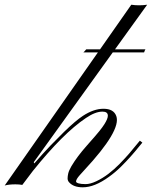

<svg xmlns="http://www.w3.org/2000/svg" viewBox="-151 -799 648 820"><path d="M-55.7 -9.3Q-68.8 -11.7 -85 -11.7Q-112.8 -11.7 -130.9 -6.8L267.1 -575.2H205.1Q208.5 -577.6 217.3 -588.4H276.4L409.7 -778.8Q442.4 -773.9 477.5 -778.8L340.3 -588.4H470.2Q467.8 -585.4 464.4 -575.2H330.6L-6.8 -106.4L-4.4 -101.1Q32.7 -144 64.5 -177.2L122.6 -235.8Q172.4 -284.2 203.1 -304.2Q249.5 -334.5 291 -334.5Q334.5 -334.5 345.7 -303.2Q367.7 -242.7 208.5 -71.8L189.5 -50.8Q173.8 -33.2 173.8 -23.9Q173.8 -19 184.6 -15.9Q195.3 -12.7 214.8 -12.7Q234.4 -12.7 260.7 -25.1Q287.1 -37.6 312 -56.6Q336.9 -75.7 359.4 -98.6Q381.8 -121.6 399.7 -142.1Q417.5 -162.6 429.7 -178.2Q441.9 -193.8 446.3 -198.2L457 -189.9Q452.1 -184.6 439.2 -168.5Q426.3 -152.3 407.5 -131.1Q388.7 -109.9 365 -86.4Q341.3 -63 314.5 -43.9Q252.9 1 202.6 1Q162.6 1 143.6 -21Q137.7 -27.8 137.7 -37.1Q137.7 -46.4 140.4 -58.3Q143.1 -70.3 153.8 -88.9Q178.7 -130.9 219.7 -177Q260.7 -223.1 273.9 -239.7Q287.1 -256.3 294.9 -268.6Q309.6 -292 309.6 -304.7Q309.6 -322.3 286.6 -322.3Q255.9 -322.3 215.8 -294.9Q118.7 -230 -10.7 -68.8Z"/></svg>

Font: Pinyon Script
Style: Regular
Weight: 400
Designer: Nicole Fally
Foundry: Nicole Fally
Version: Version 1.005